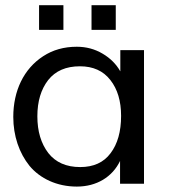

<svg xmlns="http://www.w3.org/2000/svg" viewBox="-20 -689 662 720"><path d="M414.1 -577.1V-669.4H323.2V-577.1ZM217.8 -577.1V-669.4H126.5V-577.1ZM280.8 -62.5C228.5 -62.5 188.5 -80.1 161.1 -115.2C133.8 -150.9 120.1 -196.8 120.1 -252.9C120.1 -309.1 133.8 -354 160.6 -388.7C188 -423.3 227.5 -440.4 279.8 -440.4C329.1 -440.4 367.2 -423.3 394 -388.7C420.9 -354.5 434.1 -309.6 434.1 -254.4C434.1 -195.8 420.9 -148.9 394.5 -114.3C368.7 -79.6 330.6 -62.5 280.8 -62.5ZM268.1 10.7C342.3 10.7 401.4 -25.4 430.2 -85.4V0H520V-501H431.2V-421.4C416 -448.2 394 -470.7 364.7 -487.8C335.9 -504.9 303.7 -513.7 268.1 -513.7C220.2 -513.7 178.2 -502 141.6 -478C68.8 -430.7 29.8 -348.1 29.8 -250.5C29.8 -179.7 51.8 -115.2 90.8 -66.9C130.4 -19.5 193.4 10.7 268.1 10.7Z"/></svg>

Font: Ride
Style: Regular
Weight: 400
Version: Version 3.000